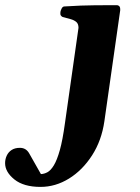

<svg xmlns="http://www.w3.org/2000/svg" viewBox="-158 -507 543 746"><path d="M-0.5 219.2Q-65.9 219.2 -102.1 190.2Q-138.2 161.1 -138.2 127Q-138.2 111.3 -131.8 97.7Q-125.5 84 -112.8 75.7Q-100.1 67.4 -80.6 67.4Q-57.1 67.4 -44.9 88.4L1 169.4Q13.7 168.9 26.4 162.1Q39.1 155.3 51.3 135.3Q63.5 115.2 74.5 76.2Q85.4 37.1 94.2 -27.3L147 -398.9Q147 -414.1 138.7 -421.4Q130.4 -428.7 116.5 -432.6Q102.5 -436.5 85.4 -440.9Q80.6 -443.4 78.1 -447.3Q75.7 -451.2 76.7 -460.4Q77.6 -466.3 81.5 -473.9Q85.4 -481.4 91.3 -481.9Q159.7 -486.3 213.9 -486.6Q268.1 -486.8 297.4 -486.8Q301.3 -486.8 305.4 -482.9Q309.6 -479 309.1 -467.3L247.6 -36.1Q236.8 39.1 199.7 96.7Q162.6 154.3 110.1 186.8Q57.6 219.2 -0.5 219.2Z"/></svg>

Font: Gelasio
Style: Italic
Weight: 400
Italic angle: -8.5°
Designer: Eben Sorkin
Foundry: Eben Sorkin
Version: Version 1.008